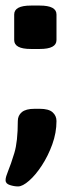

<svg xmlns="http://www.w3.org/2000/svg" viewBox="-29 -545 247 690"><path d="M114 -525Q174 -525 174 -493V-401Q174 -369 114 -369H82Q22 -369 22 -401V-493Q22 -525 82 -525ZM114 -154Q146 -154 160 -141.5Q174 -129 174 -110Q174 -68 159 -26.5Q144 15 121.5 49.5Q99 84 75.5 104.5Q52 125 36 125Q22 125 6.5 120Q-9 115 -9 103Q-9 96 -6.5 88Q-4 80 0 70Q10 46 22.5 5Q35 -36 35 -110Q35 -130 49.5 -142Q64 -154 95 -154Z"/></svg>

Font: Asap VF Beta
Style: Regular
Weight: 400
Designer: Pablo Cosgaya
Foundry: Pablo Cosgaya
Version: Version 1.007